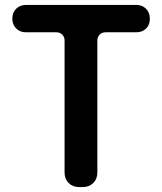

<svg xmlns="http://www.w3.org/2000/svg" viewBox="-20 -759 658 779"><path d="M301 0Q275 0 258.5 -16.5Q242 -33 242 -59V-595Q242 -609 232.5 -618.5Q223 -628 209 -628H85Q61 -628 45.5 -643.5Q30 -659 30 -684Q30 -708 45.5 -723.5Q61 -739 85 -739H533Q557 -739 572.5 -723.5Q588 -708 588 -683Q588 -658 572.5 -643Q557 -628 533 -628H408Q394 -628 384.5 -618.5Q375 -609 375 -595V-59Q375 -33 358.5 -16.5Q342 0 316 0Z"/></svg>

Font: Chiron GoRound TC SB
Style: Regular
Weight: 500
Designer: Ryoko NISHIZUKA 西塚涼子 (kana, bopomofo & ideographs); Paul D. Hunt (Latin, Greek & Cyrillic); Sandoll Communications 산돌커뮤니
Foundry: Adobe
Version: Version 1.000;hotconv 1.1.1;makeotfexe 2.6.0